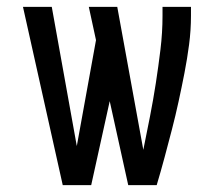

<svg xmlns="http://www.w3.org/2000/svg" viewBox="-20 -540 640 560"><path d="M163 0 47 -520H131L204 -114L260 -423L239 -520H322L398 -103Q408 -152 417.5 -200.5Q427 -249 434.5 -297.5Q442 -346 448 -395.5Q454 -445 454 -494V-520H537V-494Q537 -452 531.5 -410Q526 -368 518 -327Q510 -286 501 -244.5Q492 -203 481.5 -162.5Q471 -122 460 -81Q449 -40 437 0H354L300 -245L246 0Z"/></svg>

Font: Bmono
Style: Regular
Weight: 400
Monospace: yes
Designer: Belleve Invis
Foundry: Belleve Invis
Version: Version 11.2.2; ttfautohint (v1.8.2)